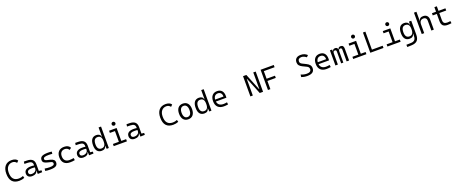

<svg xmlns="http://www.w3.org/2000/svg" viewBox="267 -3345 14701 6180"><g transform="rotate(-20 7617.0 -255.5)"><path d="M363.8 9.8Q44.4 9.8 44.4 -347.7Q44.4 -517.1 124.8 -610.1Q205.1 -703.1 352.1 -703.1Q422.4 -703.1 474.6 -680.4Q526.9 -657.7 550.8 -615.7L491.7 -557.1Q468.3 -591.3 431.9 -609.9Q395.5 -628.4 353 -628.4Q251.5 -628.4 190.4 -556.6Q129.4 -484.9 129.4 -352.5Q129.4 -64.9 377 -64.9Q453.1 -64.9 524.4 -96.7L543.5 -24.9Q458 9.8 363.8 9.8Z M995.1 4.9 990.2 -109.4H981.4Q974.1 -52.2 925.8 -21.2Q877.4 9.8 803.2 9.8Q723.6 9.8 680.2 -27.8Q636.7 -65.4 636.7 -134.3Q636.7 -216.3 696.3 -259Q755.9 -301.8 867.7 -301.8Q931.6 -301.8 977.5 -293V-315.9Q977.5 -381.3 938 -411.6Q898.4 -441.9 816.9 -443.4L700.2 -446.3L710 -522.5L810.5 -521Q938 -519 998.5 -465.3Q1059.1 -411.6 1059.1 -303.7V-74.7L1147.5 -65.4V0ZM977.5 -227.1Q950.7 -231 922.1 -231.7Q893.6 -232.4 865.2 -232.4Q717.3 -232.4 717.3 -138.7Q717.3 -101.6 742.9 -81.1Q768.6 -60.5 814.5 -60.5Q865.7 -60.5 902.1 -78.1Q938.5 -95.7 958 -124Q977.5 -152.3 977.5 -184.1Z M1424.8 9.8Q1367.2 9.8 1326.2 6.3Q1285.2 2.9 1252 -4.9L1261.7 -83Q1358.9 -66.9 1424.8 -66.9Q1511.7 -66.9 1551 -84.7Q1590.3 -102.5 1590.3 -141.6Q1590.3 -168.9 1574.2 -184.3Q1558.1 -199.7 1523.4 -208.5L1405.8 -238.3Q1329.6 -257.3 1294.7 -287.6Q1259.8 -317.9 1259.8 -373Q1259.8 -454.6 1324 -491Q1388.2 -527.3 1531.2 -527.3Q1566.9 -527.3 1597.9 -525.1Q1628.9 -522.9 1664.1 -517.6L1655.3 -443.8Q1615.2 -447.8 1585.4 -449.2Q1555.7 -450.7 1528.3 -450.7Q1432.6 -450.7 1389.9 -433.1Q1347.2 -415.5 1347.2 -376Q1347.2 -351.1 1366.7 -336.9Q1386.2 -322.8 1429.2 -312L1523.4 -289.1Q1604 -269.5 1640.9 -236.1Q1677.7 -202.6 1677.7 -143.1Q1677.7 -62.5 1617.7 -26.4Q1557.6 9.8 1424.8 9.8Z M2100.6 9.8Q1969.2 9.8 1898.7 -59.6Q1828.1 -128.9 1828.1 -259.8Q1828.1 -386.7 1895.3 -457Q1962.4 -527.3 2086.9 -527.3Q2161.1 -527.3 2214.1 -499.3Q2267.1 -471.2 2289.6 -419.9L2223.1 -371.1Q2199.7 -411.6 2163.1 -431.2Q2126.5 -450.7 2083 -450.7Q2002.4 -450.7 1958 -402.1Q1913.6 -353.5 1913.6 -264.6Q1913.6 -168 1963.9 -117.4Q2014.2 -66.9 2108.9 -66.9Q2146.5 -66.9 2183.6 -70.8Q2220.7 -74.7 2256.3 -81.1L2266.1 -5.9Q2226.1 3.4 2183.6 6.6Q2141.1 9.8 2100.6 9.8Z M2752.9 4.9 2748 -109.4H2739.3Q2731.9 -52.2 2683.6 -21.2Q2635.3 9.8 2561 9.8Q2481.4 9.8 2438 -27.8Q2394.5 -65.4 2394.5 -134.3Q2394.5 -216.3 2454.1 -259Q2513.7 -301.8 2625.5 -301.8Q2689.5 -301.8 2735.4 -293V-315.9Q2735.4 -381.3 2695.8 -411.6Q2656.2 -441.9 2574.7 -443.4L2458 -446.3L2467.8 -522.5L2568.4 -521Q2695.8 -519 2756.3 -465.3Q2816.9 -411.6 2816.9 -303.7V-74.7L2905.3 -65.4V0ZM2735.4 -227.1Q2708.5 -231 2679.9 -231.7Q2651.4 -232.4 2623 -232.4Q2475.1 -232.4 2475.1 -138.7Q2475.1 -101.6 2500.7 -81.1Q2526.4 -60.5 2572.3 -60.5Q2623.5 -60.5 2659.9 -78.1Q2696.3 -95.7 2715.8 -124Q2735.4 -152.3 2735.4 -184.1Z M3187 9.8Q3085.4 9.8 3033 -57.1Q2980.5 -124 2980.5 -253.9Q2980.5 -388.7 3033.2 -458Q3085.9 -527.3 3188 -527.3Q3251.5 -527.3 3290.5 -498.5Q3329.6 -469.7 3337.4 -416.5H3345.2V-732.4H3429.7V1L3356 4.9L3345.7 -103H3338.4Q3331.1 -50.3 3292.2 -20.3Q3253.4 9.8 3187 9.8ZM3345.2 -246.1V-271.5Q3345.2 -453.6 3205.1 -453.6Q3064.5 -453.6 3064.5 -253.9Q3064.5 -64 3205.6 -64Q3345.2 -64 3345.2 -246.1Z M3597.7 0V-75.2H3800.8V-442.4H3627V-517.6H3884.8V-75.2H4049.8V0ZM3838.4 -615.2Q3811.5 -615.2 3792.7 -633.8Q3773.9 -652.3 3773.9 -679.2Q3773.9 -706.1 3792.7 -724.9Q3811.5 -743.7 3838.4 -743.7Q3865.2 -743.7 3884 -724.9Q3902.8 -706.1 3902.8 -679.2Q3902.8 -652.3 3884 -633.8Q3865.2 -615.2 3838.4 -615.2Z M4510.7 4.9 4505.9 -109.4H4497.1Q4489.7 -52.2 4441.4 -21.2Q4393.1 9.8 4318.8 9.8Q4239.3 9.8 4195.8 -27.8Q4152.3 -65.4 4152.3 -134.3Q4152.3 -216.3 4211.9 -259Q4271.5 -301.8 4383.3 -301.8Q4447.3 -301.8 4493.2 -293V-315.9Q4493.2 -381.3 4453.6 -411.6Q4414.1 -441.9 4332.5 -443.4L4215.8 -446.3L4225.6 -522.5L4326.2 -521Q4453.6 -519 4514.2 -465.3Q4574.7 -411.6 4574.7 -303.7V-74.7L4663.1 -65.4V0ZM4493.2 -227.1Q4466.3 -231 4437.7 -231.7Q4409.2 -232.4 4380.9 -232.4Q4232.9 -232.4 4232.9 -138.7Q4232.9 -101.6 4258.5 -81.1Q4284.2 -60.5 4330.1 -60.5Q4381.3 -60.5 4417.7 -78.1Q4454.1 -95.7 4473.6 -124Q4493.2 -152.3 4493.2 -184.1Z M5637.2 9.8Q5317.9 9.8 5317.9 -347.7Q5317.9 -517.1 5398.2 -610.1Q5478.5 -703.1 5625.5 -703.1Q5695.8 -703.1 5748 -680.4Q5800.3 -657.7 5824.2 -615.7L5765.1 -557.1Q5741.7 -591.3 5705.3 -609.9Q5668.9 -628.4 5626.5 -628.4Q5524.9 -628.4 5463.9 -556.6Q5402.8 -484.9 5402.8 -352.5Q5402.8 -64.9 5650.4 -64.9Q5726.6 -64.9 5797.9 -96.7L5816.9 -24.9Q5731.4 9.8 5637.2 9.8Z M6152.3 9.8Q6046.4 9.8 5988 -60.5Q5929.7 -130.9 5929.7 -258.8Q5929.7 -387.2 5988 -457.3Q6046.4 -527.3 6152.3 -527.3Q6258.3 -527.3 6316.7 -457.3Q6375 -387.2 6375 -258.8Q6375 -130.9 6316.7 -60.5Q6258.3 9.8 6152.3 9.8ZM6152.3 -66.9Q6217.3 -66.9 6252.4 -116.9Q6287.6 -167 6287.6 -258.8Q6287.6 -350.6 6252.4 -400.6Q6217.3 -450.7 6152.3 -450.7Q6087.4 -450.7 6052.2 -400.6Q6017.1 -350.6 6017.1 -258.8Q6017.1 -167 6052.2 -116.9Q6087.4 -66.9 6152.3 -66.9Z M6702.6 9.8Q6601.1 9.8 6548.6 -57.1Q6496.1 -124 6496.1 -253.9Q6496.1 -388.7 6548.8 -458Q6601.6 -527.3 6703.6 -527.3Q6767.1 -527.3 6806.2 -498.5Q6845.2 -469.7 6853 -416.5H6860.8V-732.4H6945.3V1L6871.6 4.9L6861.3 -103H6854Q6846.7 -50.3 6807.9 -20.3Q6769 9.8 6702.6 9.8ZM6860.8 -246.1V-271.5Q6860.8 -453.6 6720.7 -453.6Q6580.1 -453.6 6580.1 -253.9Q6580.1 -64 6721.2 -64Q6860.8 -64 6860.8 -246.1Z M7369.1 9.8Q7238.8 9.8 7167.7 -60.5Q7096.7 -130.9 7096.7 -261.7Q7096.7 -387.7 7156.7 -457.5Q7216.8 -527.3 7326.2 -527.3Q7429.2 -527.3 7485.6 -464.4Q7542 -401.4 7542 -283.2Q7542 -250.5 7539.1 -224.6H7178.7Q7189.5 -147.5 7241.7 -106.7Q7293.9 -65.9 7380.9 -65.9Q7441.4 -65.9 7505.9 -79.6L7516.6 -3.9Q7476.6 3.9 7439 6.8Q7401.4 9.8 7369.1 9.8ZM7177.2 -292H7463.9Q7463.9 -368.7 7427.7 -410.2Q7391.6 -451.7 7327.1 -451.7Q7261.2 -451.7 7222.2 -410.2Q7183.1 -368.7 7177.2 -292Z M8599.6 0 8370.1 -568.4H8362.3V0H8279.3V-693.4H8392.6L8622.1 -125H8629.9V-693.4H8712.9V0Z M8880.9 0V-693.4H9332V-616.7H8963.9V-356H9250.5V-279.8H8963.9V0Z M10230 9.8Q10115.2 9.8 10027.8 -26.9L10038.6 -108.4Q10144 -64.9 10237.8 -64.9Q10387.7 -64.9 10387.7 -170.9Q10387.7 -240.2 10319.8 -272.5L10177.2 -341.8Q10113.8 -372.1 10080.1 -414.6Q10046.4 -457 10046.4 -519Q10046.4 -607.9 10099.9 -655.5Q10153.3 -703.1 10253.4 -703.1Q10321.8 -703.1 10375 -682.6Q10428.2 -662.1 10475.6 -617.7L10419.4 -561Q10334.5 -628.4 10253.9 -628.4Q10194.8 -628.4 10163.3 -601.8Q10131.8 -575.2 10131.8 -522.5Q10131.8 -487.3 10150.4 -464.1Q10168.9 -440.9 10205.1 -423.3L10330.6 -361.3Q10400.9 -327.1 10437 -282.5Q10473.1 -237.8 10473.1 -172.4Q10473.1 9.8 10230 9.8Z M10884.8 9.8Q10754.4 9.8 10683.3 -60.5Q10612.3 -130.9 10612.3 -261.7Q10612.3 -387.7 10672.4 -457.5Q10732.4 -527.3 10841.8 -527.3Q10944.8 -527.3 11001.2 -464.4Q11057.6 -401.4 11057.6 -283.2Q11057.6 -250.5 11054.7 -224.6H10694.3Q10705.1 -147.5 10757.3 -106.7Q10809.6 -65.9 10896.5 -65.9Q10957 -65.9 11021.5 -79.6L11032.2 -3.9Q10992.2 3.9 10954.6 6.8Q10917 9.8 10884.8 9.8ZM10692.9 -292H10979.5Q10979.5 -368.7 10943.4 -410.2Q10907.2 -451.7 10842.8 -451.7Q10776.9 -451.7 10737.8 -410.2Q10698.7 -368.7 10692.9 -292Z M11575.7 0V-395.5Q11575.7 -460.4 11525.4 -460.4Q11462.9 -460.4 11462.9 -378.9V0H11388.7V-405.3Q11388.7 -460.4 11337.4 -460.4Q11275.9 -460.4 11275.9 -378.9V0H11191.4V-517.6H11265.6L11271.5 -453.1H11277.8Q11287.1 -527.3 11371.6 -527.3Q11444.8 -527.3 11459.5 -453.1H11465.8Q11469.7 -485.8 11492.4 -506.6Q11515.1 -527.3 11556.6 -527.3Q11609.9 -527.3 11635 -498Q11660.2 -468.8 11660.2 -405.3V0Z M11800.8 0V-75.2H12003.9V-442.4H11830.1V-517.6H12087.9V-75.2H12252.9V0ZM12041.5 -615.2Q12014.6 -615.2 11995.8 -633.8Q11977.1 -652.3 11977.1 -679.2Q11977.1 -706.1 11995.8 -724.9Q12014.6 -743.7 12041.5 -743.7Q12068.4 -743.7 12087.2 -724.9Q12106 -706.1 12106 -679.2Q12106 -652.3 12087.2 -633.8Q12068.4 -615.2 12041.5 -615.2Z M12386.7 0V-693.4H12469.7V-76.7H12837.9V0Z M12972.7 0V-75.2H13175.8V-442.4H13002V-517.6H13259.8V-75.2H13424.8V0ZM13213.4 -615.2Q13186.5 -615.2 13167.7 -633.8Q13148.9 -652.3 13148.9 -679.2Q13148.9 -706.1 13167.7 -724.9Q13186.5 -743.7 13213.4 -743.7Q13240.2 -743.7 13259 -724.9Q13277.8 -706.1 13277.8 -679.2Q13277.8 -652.3 13259 -633.8Q13240.2 -615.2 13213.4 -615.2Z M13569.3 233.4 13565.4 155.8 13726.6 150.9Q13813 147.9 13852.3 102.8Q13891.6 57.6 13892.1 -30.3V-103H13884.3Q13877 -50.3 13838.4 -20.3Q13799.8 9.8 13733.9 9.8Q13632.3 9.8 13579.8 -57.1Q13527.3 -124 13527.3 -253.9Q13527.3 -388.7 13580.1 -458Q13632.8 -527.3 13734.9 -527.3Q13799.8 -527.3 13839.6 -498.5Q13879.4 -469.7 13887.7 -416.5H13893.1L13900.4 -517.6H13976.6V-45.9Q13976.6 92.3 13914.6 158.2Q13852.5 224.1 13716.8 228.5ZM13892.1 -271.5Q13892.1 -453.6 13752 -453.6Q13611.3 -453.6 13611.3 -253.9Q13611.3 -64 13752.4 -64Q13892.1 -64 13892.1 -246.1Z M14478 0V-337.4Q14478 -393.1 14449.7 -423.3Q14421.4 -453.6 14370.1 -453.6Q14232.9 -453.6 14232.9 -291.5V0H14148.4V-732.4H14232.9V-423.8H14240.7Q14255.9 -527.3 14384.8 -527.3Q14469.7 -527.3 14516.1 -477.5Q14562.5 -427.7 14562.5 -336.9V0Z M15035.2 9.8Q14926.3 9.8 14876.2 -40.3Q14826.2 -90.3 14826.2 -196.8V-442.4H14686.5V-517.6H14826.2V-673.8H14910.2V-517.6H15147.5V-442.4H14910.2V-200.2Q14910.2 -131.8 14942.4 -99.4Q14974.6 -66.9 15044.9 -66.9Q15071.3 -66.9 15098.4 -69.6Q15125.5 -72.3 15157.2 -77.1L15167 -2Q15133.8 3.9 15102.3 6.8Q15070.8 9.8 15035.2 9.8Z"/></g></svg>

Font: Cascadia Code NF SemiLight
Style: Regular
Weight: 350
Monospace: yes
Designer: Aaron Bell
Foundry: Saja Typeworks
Version: Version 2404.023; ttfautohint (v1.8.4)